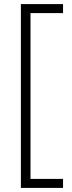

<svg xmlns="http://www.w3.org/2000/svg" viewBox="-20 -750 351 938"><path d="M288 -686H129V124H288V168H82V-730H288Z"/></svg>

Font: Work Sans Light
Style: Regular
Weight: 300
Designer: Wei Huang
Foundry: Wei Huang
Version: Version 2.012; ttfautohint (v1.8.3)